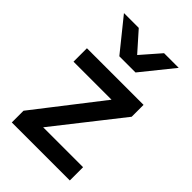

<svg xmlns="http://www.w3.org/2000/svg" viewBox="-217 -799 880 880"><g transform="rotate(45 223.5 -359.0)"><path d="M36 0V-76L315 -435L336 -397H39V-484H406V-407L125 -50L107 -86H412V0ZM170 -563 45 -718H141L252 -593H196L305 -718H400L275 -563Z"/></g></svg>

Font: SUSE Medium
Style: Regular
Weight: 500
Designer: Rene Bieder
Foundry: SUSE
Version: Version 1.000